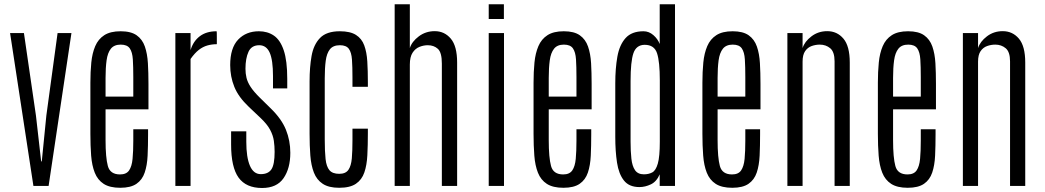

<svg xmlns="http://www.w3.org/2000/svg" viewBox="-20 -891 5005 920"><path d="M140.1 0 28.3 -732.4H94.7L152.3 -336.9L177.2 -117.7H180.2L202.1 -337.4L255.9 -732.4H322.3L212.9 0Z M556.2 8.8Q505.9 8.8 476.8 -10Q447.8 -28.8 434.1 -63.5Q420.4 -98.1 416.7 -145.5Q413.1 -192.9 413.1 -249.5V-495.1Q413.1 -546.9 417.5 -591.6Q421.9 -636.2 436.3 -669.9Q450.7 -703.6 479.7 -722.4Q508.8 -741.2 558.1 -741.2Q607.4 -741.2 634.8 -721.9Q662.1 -702.6 674.1 -668.2Q686 -633.8 688.7 -588.1Q691.4 -542.5 691.4 -489.3V-367.2H485.8V-219.7Q485.8 -135.7 496.8 -95.5Q507.8 -55.2 555.2 -55.2Q585.4 -55.2 598.6 -74.5Q611.8 -93.8 615.2 -129.9Q618.7 -166 618.7 -216.8V-271.5H689.5V-247.6Q689.5 -191.9 687.3 -145.3Q685.1 -98.6 673.3 -64Q661.6 -29.3 634 -10.3Q606.4 8.8 556.2 8.8ZM485.8 -428.2H618.7V-521.5Q618.7 -571.8 616.5 -606.4Q614.3 -641.1 601.8 -659.2Q589.4 -677.2 558.6 -677.2Q526.9 -677.2 511.2 -657.5Q495.6 -637.7 490.7 -601.8Q485.8 -565.9 485.8 -517.6Z M820.3 0V-732.4H893.1V-650.9Q905.8 -693.4 937.3 -717.3Q968.8 -741.2 1017.6 -741.2Q1018.6 -741.2 1018.8 -731.9Q1019 -722.7 1019 -710.2Q1019 -697.8 1019 -688.5Q1019 -679.2 1019 -679.2Q995.1 -679.2 973.6 -673.1Q952.1 -667 932.6 -651.9Q913.1 -636.7 893.1 -608.4V0Z M1235.8 9.8Q1159.2 9.8 1123.3 -39.8Q1087.4 -89.4 1087.4 -198.7V-261.7H1160.2V-211.4Q1160.2 -137.2 1177.5 -96.9Q1194.8 -56.6 1229.5 -56.6Q1265.1 -56.6 1280.5 -79.6Q1295.9 -102.5 1295.9 -163.1Q1295.9 -190.4 1292.2 -216.3Q1288.6 -242.2 1274.2 -269.3Q1259.8 -296.4 1227.1 -327.1L1172.9 -378.4Q1122.6 -425.8 1102.8 -474.9Q1083 -523.9 1083 -579.1Q1083 -661.1 1121.1 -701.2Q1159.2 -741.2 1220.7 -741.2Q1261.7 -741.2 1292.2 -720.5Q1322.8 -699.7 1339.6 -649.9Q1356.4 -600.1 1356.4 -513.2V-467.3H1288.1V-526.4Q1288.1 -603.5 1272.2 -638.9Q1256.3 -674.3 1222.2 -674.3Q1185.1 -674.3 1170.7 -642.8Q1156.2 -611.3 1156.2 -561.5Q1156.2 -539.1 1161.1 -518.3Q1166 -497.6 1180.9 -474.6Q1195.8 -451.7 1226.1 -421.9L1277.3 -371.6Q1329.1 -321.3 1350.1 -269.3Q1371.1 -217.3 1371.1 -158.7Q1371.1 -84 1338.6 -37.1Q1306.2 9.8 1235.8 9.8Z M1605 8.8Q1555.2 8.8 1526.4 -10.3Q1497.6 -29.3 1484.1 -64Q1470.7 -98.6 1467 -145.8Q1463.4 -192.9 1463.4 -249.5V-502Q1463.4 -568.4 1472.9 -622.6Q1482.4 -676.8 1513.4 -709Q1544.4 -741.2 1608.4 -741.2Q1658.2 -741.2 1685.8 -723.6Q1713.4 -706.1 1725.3 -673.6Q1737.3 -641.1 1740 -596.4Q1742.7 -551.8 1742.7 -498V-475.1H1668.9V-520Q1668.9 -571.3 1666.5 -605.5Q1664.1 -639.6 1651.6 -657Q1639.2 -674.3 1608.9 -674.3Q1576.2 -674.3 1560.8 -654.8Q1545.4 -635.3 1540.8 -599.9Q1536.1 -564.5 1536.1 -516.1V-222.2Q1536.1 -165.5 1540 -129.2Q1543.9 -92.8 1558.6 -75.4Q1573.2 -58.1 1605.5 -58.1Q1636.2 -58.1 1649.4 -77.1Q1662.6 -96.2 1665.8 -132.1Q1668.9 -168 1668.9 -219.2V-274.4H1742.7V-252.4Q1742.7 -195.3 1740.2 -147.5Q1737.8 -99.6 1725.8 -64.7Q1713.9 -29.8 1685.5 -10.5Q1657.2 8.8 1605 8.8Z M1871.1 0V-870.6H1943.8V-660.6Q1953.6 -691.9 1986.8 -716.8Q2020 -741.7 2063 -741.7Q2109.9 -741.7 2140.1 -705.8Q2170.4 -669.9 2170.4 -591.3V0H2097.2V-586.4Q2097.2 -639.6 2078.1 -657Q2059.1 -674.3 2029.8 -674.3Q2009.8 -674.3 1989.7 -666.3Q1969.7 -658.2 1956.8 -638.2Q1943.8 -618.2 1943.8 -581.5V0Z M2321.8 0V-732.4H2395V0ZM2321.8 -799.8V-870.6H2394.5V-799.8Z M2679.7 8.8Q2629.4 8.8 2600.3 -10Q2571.3 -28.8 2557.6 -63.5Q2543.9 -98.1 2540.3 -145.5Q2536.6 -192.9 2536.6 -249.5V-495.1Q2536.6 -546.9 2541 -591.6Q2545.4 -636.2 2559.8 -669.9Q2574.2 -703.6 2603.3 -722.4Q2632.3 -741.2 2681.6 -741.2Q2731 -741.2 2758.3 -721.9Q2785.6 -702.6 2797.6 -668.2Q2809.6 -633.8 2812.3 -588.1Q2814.9 -542.5 2814.9 -489.3V-367.2H2609.4V-219.7Q2609.4 -135.7 2620.4 -95.5Q2631.3 -55.2 2678.7 -55.2Q2709 -55.2 2722.2 -74.5Q2735.4 -93.8 2738.8 -129.9Q2742.2 -166 2742.2 -216.8V-271.5H2813V-247.6Q2813 -191.9 2810.8 -145.3Q2808.6 -98.6 2796.9 -64Q2785.2 -29.3 2757.6 -10.3Q2730 8.8 2679.7 8.8ZM2609.4 -428.2H2742.2V-521.5Q2742.2 -571.8 2740 -606.4Q2737.8 -641.1 2725.3 -659.2Q2712.9 -677.2 2682.1 -677.2Q2650.4 -677.2 2634.8 -657.5Q2619.1 -637.7 2614.3 -601.8Q2609.4 -565.9 2609.4 -517.6Z M3043.9 5.4Q2994.6 5.4 2969.7 -26.1Q2944.8 -57.6 2936.5 -112.1Q2928.2 -166.5 2928.2 -234.9V-492.2Q2928.2 -563 2938.2 -619.4Q2948.2 -675.8 2977.5 -708.5Q3006.8 -741.2 3063.5 -741.2Q3089.4 -741.2 3110.6 -722.9Q3131.8 -704.6 3141.1 -680.2V-870.6H3214.4V0H3141.1V-55.7Q3126 -20.5 3098.6 -7.6Q3071.3 5.4 3043.9 5.4ZM3065.4 -55.7Q3088.4 -55.7 3105.5 -64.9Q3122.6 -74.2 3132.1 -107.4Q3141.6 -140.6 3141.6 -211.9V-506.3Q3141.6 -595.2 3128.4 -635.7Q3115.2 -676.3 3068.8 -676.3Q3028.8 -675.8 3015.1 -636Q3001.5 -596.2 3001.5 -502.9V-212.9Q3001.5 -166 3005.4 -130.6Q3009.3 -95.2 3022.9 -75.4Q3036.6 -55.7 3065.4 -55.7Z M3488.8 8.8Q3438.5 8.8 3409.4 -10Q3380.4 -28.8 3366.7 -63.5Q3353 -98.1 3349.4 -145.5Q3345.7 -192.9 3345.7 -249.5V-495.1Q3345.7 -546.9 3350.1 -591.6Q3354.5 -636.2 3368.9 -669.9Q3383.3 -703.6 3412.4 -722.4Q3441.4 -741.2 3490.7 -741.2Q3540 -741.2 3567.4 -721.9Q3594.7 -702.6 3606.7 -668.2Q3618.7 -633.8 3621.3 -588.1Q3624 -542.5 3624 -489.3V-367.2H3418.5V-219.7Q3418.5 -135.7 3429.4 -95.5Q3440.4 -55.2 3487.8 -55.2Q3518.1 -55.2 3531.2 -74.5Q3544.4 -93.8 3547.9 -129.9Q3551.3 -166 3551.3 -216.8V-271.5H3622.1V-247.6Q3622.1 -191.9 3619.9 -145.3Q3617.7 -98.6 3606 -64Q3594.2 -29.3 3566.7 -10.3Q3539.1 8.8 3488.8 8.8ZM3418.5 -428.2H3551.3V-521.5Q3551.3 -571.8 3549.1 -606.4Q3546.9 -641.1 3534.4 -659.2Q3522 -677.2 3491.2 -677.2Q3459.5 -677.2 3443.8 -657.5Q3428.2 -637.7 3423.3 -601.8Q3418.5 -565.9 3418.5 -517.6Z M3752.9 0V-732.4H3825.7V-660.6Q3835.4 -691.9 3868.2 -716.8Q3900.9 -741.7 3943.8 -741.7Q3991.2 -741.7 4021.5 -705.8Q4051.8 -669.9 4051.8 -591.3V0H3979V-597.2Q3979 -642.1 3958.3 -659.7Q3937.5 -677.2 3908.2 -677.2Q3888.2 -677.2 3869.1 -670.4Q3850.1 -663.6 3837.9 -646Q3825.7 -628.4 3825.7 -595.7V0Z M4329.6 8.8Q4279.3 8.8 4250.2 -10Q4221.2 -28.8 4207.5 -63.5Q4193.8 -98.1 4190.2 -145.5Q4186.5 -192.9 4186.5 -249.5V-495.1Q4186.5 -546.9 4190.9 -591.6Q4195.3 -636.2 4209.7 -669.9Q4224.1 -703.6 4253.2 -722.4Q4282.2 -741.2 4331.5 -741.2Q4380.9 -741.2 4408.2 -721.9Q4435.5 -702.6 4447.5 -668.2Q4459.5 -633.8 4462.2 -588.1Q4464.8 -542.5 4464.8 -489.3V-367.2H4259.3V-219.7Q4259.3 -135.7 4270.3 -95.5Q4281.2 -55.2 4328.6 -55.2Q4358.9 -55.2 4372.1 -74.5Q4385.3 -93.8 4388.7 -129.9Q4392.1 -166 4392.1 -216.8V-271.5H4462.9V-247.6Q4462.9 -191.9 4460.7 -145.3Q4458.5 -98.6 4446.8 -64Q4435.1 -29.3 4407.5 -10.3Q4379.9 8.8 4329.6 8.8ZM4259.3 -428.2H4392.1V-521.5Q4392.1 -571.8 4389.9 -606.4Q4387.7 -641.1 4375.2 -659.2Q4362.8 -677.2 4332 -677.2Q4300.3 -677.2 4284.7 -657.5Q4269 -637.7 4264.2 -601.8Q4259.3 -565.9 4259.3 -517.6Z M4593.8 0V-732.4H4666.5V-660.6Q4676.3 -691.9 4709 -716.8Q4741.7 -741.7 4784.7 -741.7Q4832 -741.7 4862.3 -705.8Q4892.6 -669.9 4892.6 -591.3V0H4819.8V-597.2Q4819.8 -642.1 4799.1 -659.7Q4778.3 -677.2 4749 -677.2Q4729 -677.2 4710 -670.4Q4690.9 -663.6 4678.7 -646Q4666.5 -628.4 4666.5 -595.7V0Z"/></svg>

Font: Antonio Thin
Style: Regular
Weight: 250
Designer: Vernon Adams
Foundry: Vernon Adams
Version: Version 1.002